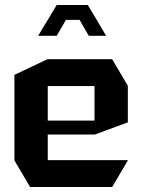

<svg xmlns="http://www.w3.org/2000/svg" viewBox="-20 -752 574 772"><path d="M101 0 38 -107V-108H494V-107L431 0ZM38 -108V-451L171 -514H172V-108ZM172 -211V-267H360V-211ZM172 -406V-514H431L494 -407V-406ZM360 -211V-406H494V-260L361 -211ZM172 -672 208 -732H333L369 -672ZM134 -608V-609L172 -672H245L208 -608ZM337 -608 300 -672H369L406 -609V-608Z"/></svg>

Font: Foldit SemiBold
Style: Regular
Weight: 600
Version: Version 1.003